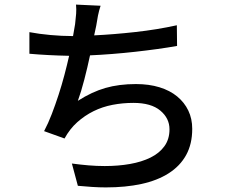

<svg xmlns="http://www.w3.org/2000/svg" viewBox="-20 -776 996 836"><path d="M751 -576Q712 -569 665 -562.5Q618 -556 568.5 -550.5Q519 -545 468.5 -541Q418 -537 372 -535Q361 -483 347 -429Q333 -375 319 -337Q380 -376 439 -393Q498 -410 572 -410Q629 -410 674.5 -396Q720 -382 751.5 -356Q783 -330 800 -294.5Q817 -259 817 -215Q817 -149 790.5 -101Q764 -53 714.5 -21.5Q665 10 596 25Q527 40 441 40Q412 40 381.5 38Q351 36 319 33L293 -64Q330 -59 365.5 -56Q401 -53 436 -53Q495 -53 546 -62Q597 -71 635.5 -90Q674 -109 696 -139.5Q718 -170 718 -213Q718 -261 678 -294.5Q638 -328 561 -328Q514 -328 470 -319.5Q426 -311 387.5 -292Q349 -273 316.5 -244Q284 -215 261 -173L172 -205Q190 -239 205.5 -279.5Q221 -320 235 -363Q249 -406 260.5 -449.5Q272 -493 281 -533Q186 -535 108 -542V-636Q150 -628 200 -623.5Q250 -619 294 -619H298Q304 -652 307 -671Q310 -697 311.5 -716Q313 -735 311 -756L418 -751Q411 -730 406.5 -707.5Q402 -685 399 -664L390 -622Q474 -626 569 -636.5Q664 -647 750 -666Z"/></svg>

Font: Kinto Sans Med
Style: Regular
Weight: 500
Designer: Authors: Ryoko NISHIZUKA  (kana & ideographs); Paul D. Hunt (Latin, Greek & Cyrillic); Wenlong ZHANG  (bopomofo); Sandol
Foundry: Adobe Systems Incorporated, ookami Inc.
Version: Version 0.001